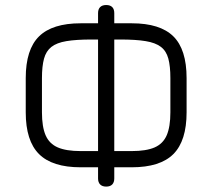

<svg xmlns="http://www.w3.org/2000/svg" viewBox="-20 -700 825 746"><path d="M400.5 -50V-113H491.5Q548 -113 580.8 -127.2Q613.5 -141.5 627.8 -174.5Q642 -207.5 642 -263.5V-396.5Q642 -443 634 -472.5Q626 -502 605 -518Q584 -534 546 -540.2Q508 -546.5 448 -546.5H400.5V-609.5H492Q602 -609.5 653.5 -558.8Q705 -508 705 -396.5V-263.5Q705 -153 653.8 -101.5Q602.5 -50 491.5 -50ZM293.5 -50Q183 -50 131.5 -101.5Q80 -153 80 -263.5V-396.5Q80 -508 131.8 -558.8Q183.5 -609.5 293.5 -609.5H384.5V-546.5H335Q276 -546.5 238.2 -540.2Q200.5 -534 179.8 -517.8Q159 -501.5 151 -472Q143 -442.5 143 -396.5V-263.5Q143 -207.5 157.2 -174.5Q171.5 -141.5 204.5 -127.2Q237.5 -113 293.5 -113H384.5V-50ZM392.5 25Q377.5 25 369.2 16.8Q361 8.5 361 -6.5V-649Q361 -664.5 369.2 -672.5Q377.5 -680.5 392.5 -680.5Q408 -680.5 416 -672.5Q424 -664.5 424 -649V-6.5Q424 8.5 416 16.8Q408 25 392.5 25Z"/></svg>

Font: Jura Light Medium
Style: Regular
Weight: 500
Version: Version 5.106